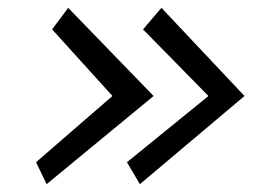

<svg xmlns="http://www.w3.org/2000/svg" viewBox="-20 -525 657 490"><path d="M99 -55 372 -280 154 -505 113 -450 267 -280 72 -111ZM337 -55 604 -280 392 -505 345 -450 512 -280 304 -111Z"/></svg>

Font: Bluebird
Style: LiExtObl
Weight: 300
Designer: Jasper
Foundry: Cannot Into Space Fonts
Version: Version 0.98